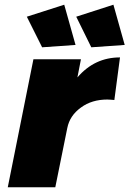

<svg xmlns="http://www.w3.org/2000/svg" viewBox="-20 -796 550 816"><path d="M490 -552C418 -552 358 -524 309 -467L324 -544H122L13 0H215L266 -252C273 -287 292 -316 324 -339C355 -362 393 -373 436 -373C443 -373 453 -372 466 -371ZM253 -776 94 -725 159 -595 301 -605ZM462 -776 304 -725 368 -595 510 -605Z"/></svg>

Font: Argentum Sans ExtraBold
Style: Italic
Weight: 800
Italic angle: -11.3°
Designer: Julieta Ulanovsky
Foundry: Julieta Ulanovsky
Version: Version 5.001;February 15, 2019;FontCreator 11.5.0.2425 64-b